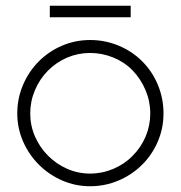

<svg xmlns="http://www.w3.org/2000/svg" viewBox="-20 -642 628 667"><path d="M115 -70Q80 -105 60 -151Q40 -197 40 -248Q40 -300 60 -347Q80 -394 115 -429Q150 -464 196 -483.5Q242 -503 293 -503Q345 -503 392 -483.5Q439 -464 474 -429Q509 -394 528.5 -347Q548 -300 548 -248Q548 -197 528.5 -151Q509 -105 474 -70Q439 -35 392 -15Q345 5 293 5Q242 5 196 -15Q150 -35 115 -70ZM147 -397Q118 -368 101.5 -329Q85 -290 85 -248Q85 -206 101.5 -168Q118 -130 147 -101Q176 -72 213.5 -55.5Q251 -39 293 -39Q335 -39 374 -55.5Q413 -72 441 -101Q470 -130 486 -168Q502 -206 502 -248Q502 -290 485.5 -329Q469 -368 441 -397Q413 -426 374 -442Q335 -458 293 -458Q251 -458 213.5 -442Q176 -426 147 -397ZM153 -582V-622H434V-582Z"/></svg>

Font: Sulphur Point Light
Style: Regular
Weight: 300
Designer: Noponies / Dale Sattler
Foundry: Noponies
Version: Version 1.000; ttfautohint (v1.8)